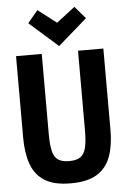

<svg xmlns="http://www.w3.org/2000/svg" viewBox="-62 -974 684 1034"><g transform="rotate(-5 280.0 -457.5)"><path d="M278 15Q188 15 137 -17.5Q86 -50 65 -110Q44 -170 44 -251V-693H183V-260Q183 -202 191 -168Q199 -134 220.5 -119.5Q242 -105 280 -105Q319 -105 340.5 -119.5Q362 -134 370.5 -168.5Q379 -203 379 -261V-693H516V-251Q516 -170 494.5 -110Q473 -50 421.5 -17.5Q370 15 278 15ZM280 -727 125 -864 180 -930 280 -853 380 -930 437 -864Z"/></g></svg>

Font: Ubuntu Sans Mono
Style: Regular
Weight: 400
Monospace: yes
Designer: Dalton Maag Ltd
Foundry: Dalton Maag Ltd
Version: Version 1.006